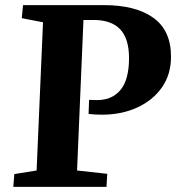

<svg xmlns="http://www.w3.org/2000/svg" viewBox="-20 -730 704 750"><path d="M328 -340Q341 -339 359 -339Q418 -339 451 -379Q484 -419 484 -503Q484 -579 449.5 -615.5Q415 -652 345 -652H306L281 -64L399 -51L396 0H32L36 -50L123 -64L148 -643L65 -659L70 -710H386Q510 -710 579 -660.5Q648 -611 648 -509Q648 -439 612.5 -388.5Q577 -338 516 -310Q455 -282 378 -282Q350 -282 326 -285Z"/></svg>

Font: Literata 36pt
Style: Bold Italic
Weight: 700
Italic angle: -2°
Designer: Latin by Veronika Burian and Jose Scaglione. Greek by Irene Vlachou. Cyrillic by Vera Evstafieva
Foundry: TypeTogether
Version: Version 3.002